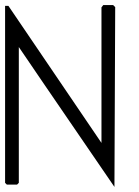

<svg xmlns="http://www.w3.org/2000/svg" viewBox="-23 -726 548 755"><path d="M383 -706H422L430 -698L427 9Q247 -254 153.5 -390.5Q60 -527 51 -541V-7L44 0H4L-3 -7V-703H10L376 -164V-697Z"/></svg>

Font: Ekushey Kolom
Style: Regular
Weight: 400
Designer: Al Mamun Sumon
Foundry: Al Mamun Sumon
Version: Version 1.0